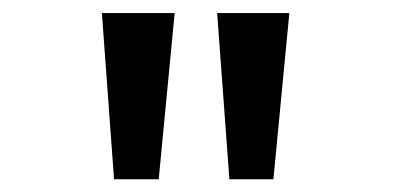

<svg xmlns="http://www.w3.org/2000/svg" viewBox="-20 -786 640 300"><path d="M432.1 -765.6 407.2 -505.9H338.4L319.3 -765.6ZM252.9 -765.6 228 -505.9H158.2L139.2 -765.6Z"/></svg>

Font: Oxygen Mono
Style: Regular
Weight: 400
Designer: Vernon Adams
Foundry: Vernon Adams
Version: Version 0.201; ttfautohint (v0.8) -r 50 -G 200 -x